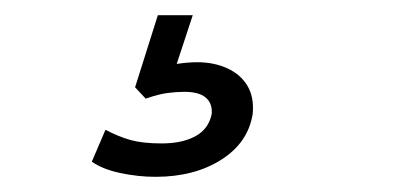

<svg xmlns="http://www.w3.org/2000/svg" viewBox="-20 -40 540 253"><path d="M185 193Q162 193 138.5 188Q115 183 101 173L119 131Q136 140 152 144.5Q168 149 193 149Q220 149 237.5 139.5Q255 130 259 110Q260 96 251 88.5Q242 81 223 81Q213 81 201 82.5Q189 84 172 90L158 75L188 -20H234L209 56L189 49Q201 46 214.5 44Q228 42 240 42Q262 42 279.5 50Q297 58 306 73Q315 88 313 110Q307 148 271.5 170.5Q236 193 185 193Z"/></svg>

Font: Nunito Sans 7pt Light
Style: Italic
Weight: 300
Italic angle: -9°
Designer: Vernon Adams
Foundry: Vernon Adams
Version: Version 3.101;gftools[0.9.27]